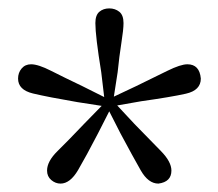

<svg xmlns="http://www.w3.org/2000/svg" viewBox="-20 -835 519 457"><path d="M240 -815Q254 -815 264 -807Q274 -799 274 -780Q274 -765 269 -733.5Q264 -702 260 -663L251 -605L304 -630Q347 -651 378.5 -666.5Q410 -682 426 -682Q455 -682 458 -648Q458 -620 422.5 -612Q387 -604 316 -594L259 -584L300 -540Q338 -501 363 -475.5Q388 -450 388 -429Q388 -402 357 -398Q333 -398 315 -429.5Q297 -461 267 -517L240 -570L213 -517Q185 -463 166 -430.5Q147 -398 124 -398Q112 -398 102 -406.5Q92 -415 92 -429Q92 -451 117 -475.5Q142 -500 180 -540L222 -583L164 -592Q94 -604 58.5 -612.5Q23 -621 23 -648Q23 -662 31.5 -672Q40 -682 54 -682Q71 -682 101.5 -666.5Q132 -651 176 -630L228 -604L221 -663Q207 -749 207 -780Q207 -799 216.5 -807Q226 -815 240 -815Z"/></svg>

Font: Han-Nom Khai
Style: Regular
Weight: 400
Version: Version 1.200;June 22, 2023;FontCreator 14.0.0.2814 64-bit